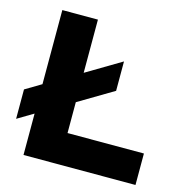

<svg xmlns="http://www.w3.org/2000/svg" viewBox="-104 -798 870 896"><g transform="rotate(15 331.0 -350.0)"><path d="M88 0V-200L11 -154V-296L88 -342V-700H260V-443L428 -543V-401L260 -301V-152H629V0Z"/></g></svg>

Font: Rosa Sans Black
Style: Regular
Weight: 900
Designer: Pentagram / MCKL
Foundry: Pentagram / MCKL
Version: Version 1.005;September 16, 2019;FontCreator 11.5.0.2425 64-